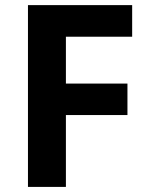

<svg xmlns="http://www.w3.org/2000/svg" viewBox="-20 -734 589 754"><path d="M499 -589.8H238.8V-405.8H480.5V-282.2H238.8V0H89.8V-713.9H499Z"/></svg>

Font: OpenSansHebrew-Bold
Style: Bold
Weight: 700
Foundry: Ascender Corporation, Yanek Iontef
Version: Version 2.001;PS 002.001;hotconv 1.0.70;makeotf.lib2.5.58329